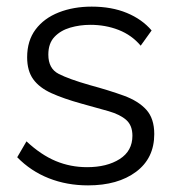

<svg xmlns="http://www.w3.org/2000/svg" viewBox="-20 -550 523 580"><path d="M246 10Q182 10 127.5 -11.5Q73 -33 32 -75L60 -123Q104 -82 148.5 -63.5Q193 -45 243 -45Q303 -45 341.5 -69.5Q380 -94 380 -140Q380 -171 361.5 -187.5Q343 -204 308.5 -214Q274 -224 226 -237Q172 -252 135.5 -268.5Q99 -285 80.5 -310.5Q62 -336 62 -377Q62 -427 87.5 -461Q113 -495 157.5 -512.5Q202 -530 257 -530Q317 -530 363 -511Q409 -492 438 -458L405 -412Q378 -444 338.5 -459.5Q299 -475 253 -475Q221 -475 192 -466.5Q163 -458 144.5 -438.5Q126 -419 126 -385Q126 -343 157 -327Q188 -311 251 -293Q310 -277 354 -261Q398 -245 422 -218.5Q446 -192 446 -145Q446 -72 391 -31Q336 10 246 10Z"/></svg>

Font: Raleway
Style: Regular
Weight: 400
Designer: Matt McInerney, Pablo Impallari, Rodrigo Fuenzalida
Foundry: Matt McInerney, Pablo Impallari, Rodrigo Fuenzalida
Version: Version 4.101;RELEASE